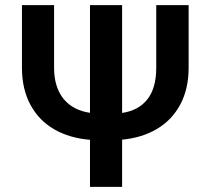

<svg xmlns="http://www.w3.org/2000/svg" viewBox="-20 -727 819 747"><path d="M713.9 -707V-463.9Q713.9 -381.3 681.6 -320.8Q649.4 -260.3 591.1 -225.6Q532.7 -190.9 455.1 -183.6V0H330.1V-183.1Q250.5 -189.5 190.9 -223.9Q131.3 -258.3 98.4 -319.3Q65.4 -380.4 65.4 -463.9V-707H190.4V-463.9Q190.4 -388.2 226.8 -343Q263.2 -297.9 330.1 -288.1V-707H455.1V-287.6Q518.6 -296.9 553.2 -340.3Q587.9 -383.8 587.9 -463.9V-707Z"/></svg>

Font: Pretendard JP SemiBold
Style: Regular
Weight: 600
Designer: Base glyphs from Inter by Rasmus Andersson; Hangeul glyphs from Noto Sans CJK(Source Han Sans) by Jang Soo-young and Kan
Foundry: Kil Hyung-jin
Version: Version 1.309